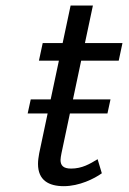

<svg xmlns="http://www.w3.org/2000/svg" viewBox="-20 -653 457 682"><path d="M202.5 -500H131.7L118.3 -437.5H189.2L160 -300H89.2L78.3 -250H149.2L119.2 -108.3C116.7 -94.2 115 -82.5 115 -70.8C115 -12.5 153.3 8.3 206.7 8.3C261.7 8.3 315 -18.3 341.7 -37.5L326.7 -87.5C299.2 -70.8 271.7 -54.2 232.5 -54.2C205 -54.2 195 -65 195 -85C195 -91.7 196.7 -99.2 198.3 -108.3L228.3 -250H361.7L372.5 -300H239.2L268.3 -437.5H401.7L415 -500H281.7L310 -633.3H230.8Z"/></svg>

Font: BoonHome
Style: Book Oblique
Weight: 400
Italic angle: -12°
Designer: Sungsit Sawaiwan
Foundry: Sungsit Sawaiwan
Version: Version 0.2